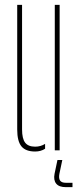

<svg xmlns="http://www.w3.org/2000/svg" viewBox="-20 -620 326 792"><path d="M51 -86V-600H71V-86Q71 -48 83.8 -31.5Q96.5 -15 125 -15Q147.5 -15 166 -26.5V-6.5Q148.5 5 125 5Q86 5 68.5 -16.2Q51 -37.5 51 -86ZM206 0V-600H226V0ZM279 152H252Q223.5 152 211.8 137.5Q200 123 205 97L217 40H237L225 97Q221.5 115.5 227.8 124.8Q234 134 252 134H279Z"/></svg>

Font: Big Shoulders Stencil Display SC Thin
Style: Regular
Weight: 100
Designer: Patric King
Foundry: XO Type Co
Version: Version 2.001